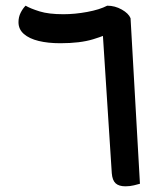

<svg xmlns="http://www.w3.org/2000/svg" viewBox="-20 -647 579 675"><path d="M373 -38 341 -534 379 -537Q353 -523 307.5 -509Q262 -495 192 -495Q149 -495 116 -503Q83 -511 64 -527.5Q45 -544 45 -569Q45 -587 52.5 -602Q60 -617 70 -627Q87 -617 119 -607Q151 -597 203 -597Q243 -597 286.5 -605Q330 -613 357 -627Q384 -627 408 -613.5Q432 -600 439 -583L472 -1Q465 1 451 4.5Q437 8 421 8Q398 8 386.5 -2.5Q375 -13 373 -38Z"/></svg>

Font: Baloo Bhaijaan 2 Medium
Style: Regular
Weight: 500
Designer: Sanskriti Dholi, Noopur Datye and Ek Type
Foundry: Ek Type
Version: Version 1.701